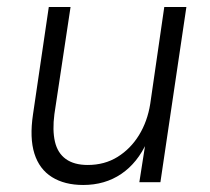

<svg xmlns="http://www.w3.org/2000/svg" viewBox="-20 -519 597 547"><path d="M217 8Q164 8 128 -14.5Q92 -37 78 -81.5Q64 -126 74 -193L119 -499H181L135 -194Q129 -148 136.5 -115.5Q144 -83 167.5 -66Q191 -49 230 -49Q278 -49 315 -72Q352 -95 376 -134Q400 -173 408 -223L448 -499H511L437 0H377L395 -115H399Q372 -55 325.5 -23.5Q279 8 217 8Z"/></svg>

Font: Nunitoga
Style: Light Italic
Weight: 300
Italic angle: -9°
Designer: Vernon Adams
Foundry: Vernon Adams
Version: Version 1.0